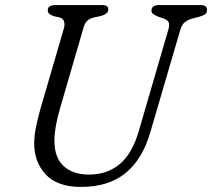

<svg xmlns="http://www.w3.org/2000/svg" viewBox="-20 -720 834 755"><path d="M526 -205.5 641.5 -602Q647 -620 644 -630.2Q641 -640.5 623 -647.5L603 -654Q589 -660 582.2 -665Q575.5 -670 575.5 -678.5Q576 -700 605.5 -700H770Q794 -700 794 -682Q794 -671 788.5 -665.5Q783 -660 765 -654.5L736 -647Q717 -641.5 706 -632.2Q695 -623 688.5 -601L570.5 -198Q539.5 -92.5 472.8 -38.8Q406 15 298.5 15Q204 15 159 -34.8Q114 -84.5 114.5 -157Q114.5 -188 122.5 -225.5Q130.5 -263 141 -299L231 -607.5Q235.5 -623 232 -635.2Q228.5 -647.5 214 -651.5L191 -656.5Q177.5 -661.5 172.5 -666.8Q167.5 -672 168 -681Q168 -700 199 -700H382.5Q406.5 -700 406 -683Q406 -665 375.5 -657L346.5 -650.5Q331.5 -646.5 322.5 -637.8Q313.5 -629 308.5 -611.5L217.5 -299Q194 -219.5 194 -166Q194 -100.5 230.2 -67Q266.5 -33.5 330.5 -33.5Q401 -33.5 450.5 -74.5Q500 -115.5 526 -205.5Z"/></svg>

Font: Fraunces 9pt S100 Light
Style: Italic
Weight: 300
Italic angle: -16°
Version: Version 1.000; ttfautohint (v1.8.3)